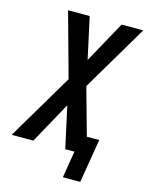

<svg xmlns="http://www.w3.org/2000/svg" viewBox="-148 -815 805 1046"><g transform="rotate(15 254.5 -292.0)"><path d="M311 151 336 0H284L233 -234L104 0H-18L203 -373L103 -735H225L276 -501L405 -735H527L306 -362L380 -96H450L409 151Z"/></g></svg>

Font: Iosevka
Style: Bold Italic
Weight: 700
Italic angle: -9°
Monospace: yes
Designer: Belleve Invis
Foundry: Belleve Invis
Version: Version 32.5.0; ttfautohint (v1.8.4)